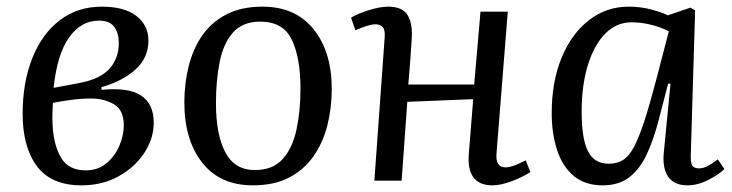

<svg xmlns="http://www.w3.org/2000/svg" viewBox="-20 -543 2201 577"><path d="M225 14Q134 14 91 -43.5Q48 -101 48 -201Q48 -295 77 -368Q106 -441 159.5 -482Q213 -523 286 -523Q354 -523 390 -495Q426 -467 426 -421Q426 -369 387 -334Q348 -299 285 -281V-273Q366 -281 404 -256Q442 -231 442 -174Q442 -127 414 -84Q386 -41 337 -13.5Q288 14 225 14ZM141 -279 221 -294Q282 -306 309.5 -337Q337 -368 337 -414Q337 -443 323.5 -462Q310 -481 277 -481Q224 -481 188 -431Q152 -381 141 -279ZM238 -31Q274 -31 299.5 -52Q325 -73 338.5 -104.5Q352 -136 352 -166Q352 -213 322 -230Q292 -247 254 -247Q225 -247 195 -243Q165 -239 139 -234Q138 -217 137.5 -200.5Q137 -184 138 -168Q141 -107 163.5 -69Q186 -31 238 -31Z M740 14Q641 14 587.5 -54.5Q534 -123 534 -235Q534 -292 547 -344Q560 -396 587.5 -436Q615 -476 660 -499.5Q705 -523 769 -523Q868 -523 922.5 -455Q977 -387 977 -276Q977 -219 964 -167Q951 -115 922.5 -74Q894 -33 849 -9.5Q804 14 740 14ZM746 -32Q800 -32 829.5 -65Q859 -98 871 -153.5Q883 -209 883 -277Q883 -369 857 -423.5Q831 -478 762 -478Q709 -478 680 -445Q651 -412 640 -356Q629 -300 629 -233Q629 -139 657 -85.5Q685 -32 746 -32Z M1402 -245 1204 -237 1187 0H1105L1136 -430Q1138 -452 1130.5 -461Q1123 -470 1108 -470Q1089 -470 1048 -452L1035 -490Q1055 -502 1088.5 -512.5Q1122 -523 1147 -523Q1189 -523 1205 -497.5Q1221 -472 1217 -422Q1215 -388 1212.5 -355Q1210 -322 1207 -289H1405L1424 -508H1506L1472 -81Q1469 -40 1499 -40Q1511 -40 1526.5 -46Q1542 -52 1560 -61L1574 -26Q1551 -11 1518 1.5Q1485 14 1460 14Q1381 14 1389 -82Z M2056 -79Q2055 -55 2060 -46Q2065 -37 2081 -37Q2094 -37 2108.5 -45Q2123 -53 2137 -64L2157 -35Q2141 -19 2109 -2.5Q2077 14 2046 14Q2006 14 1988 -12Q1970 -38 1975 -86L1995 -291L1988 -292L1961 -188Q1945 -125 1924 -80Q1903 -35 1871.5 -10.5Q1840 14 1791 14Q1738 14 1704 -14.5Q1670 -43 1654 -92.5Q1638 -142 1638 -203Q1638 -297 1667.5 -369Q1697 -441 1749.5 -482Q1802 -523 1869 -523Q1905 -523 1937 -514.5Q1969 -506 1987 -497L2055 -520L2069 -512ZM1809 -51Q1834 -51 1852 -62Q1870 -73 1885 -101Q1900 -129 1916 -178Q1932 -227 1952 -303L1990 -449Q1967 -461 1937 -468.5Q1907 -476 1878 -476Q1833 -476 1799.5 -442.5Q1766 -409 1747 -348.5Q1728 -288 1728 -207Q1728 -126 1747 -88.5Q1766 -51 1809 -51Z"/></svg>

Font: Literata 36pt
Style: Italic
Weight: 400
Italic angle: -2°
Designer: Latin by Veronika Burian and Jose Scaglione. Greek by Irene Vlachou. Cyrillic by Vera Evstafieva
Foundry: TypeTogether
Version: Version 3.002